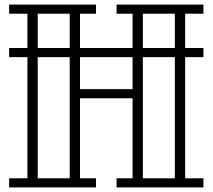

<svg xmlns="http://www.w3.org/2000/svg" viewBox="-20 -820 930 840"><path d="M790 -760V-610H870V-570H790V-40H870V0H490V-40H560V-390H330V-40H400V0H20V-40H100V-570H20V-610H100V-760H20V-800H400V-760H330V-610H560V-760H490V-800H870V-760ZM145 -610H285V-760H145ZM745 -760H605V-610H745ZM285 -40V-570H145V-40ZM560 -430V-570H330V-430ZM745 -570H605V-40H745Z"/></svg>

Font: Kumar One Outline
Style: Regular
Weight: 400
Designer: Parimal Parmar
Foundry: Indian Type Foundry
Version: Version 1.000;PS 1.000;hotconv 1.0.88;makeotf.lib2.5.647800